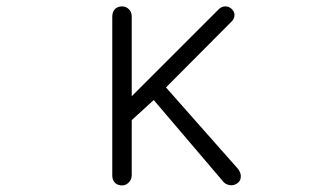

<svg xmlns="http://www.w3.org/2000/svg" viewBox="-20 -559 1040 597"><path d="M329.1 -506.8V-12.7Q329.1 1 337.9 9.8Q346.7 17.6 359.4 17.6Q371.1 17.6 379.9 8.8Q389.6 0 389.6 -14.6V-185.5L458 -248L670.9 2Q679.7 14.6 694.3 16.6Q706.1 18.6 716.8 11.7Q727.5 4.9 728.5 -6.8Q730.5 -20.5 719.7 -34.2L496.1 -287.1L702.1 -494.1Q710 -503.9 709 -514.6Q708 -524.4 699.2 -532.2Q691.4 -539.1 680.7 -539.1Q668 -539.1 658.2 -528.3L389.6 -259.8V-507.8Q389.6 -522.5 379.9 -531.2Q371.1 -539.1 359.4 -539.1Q346.7 -539.1 337.9 -531.2Q329.1 -522.5 329.1 -506.8Z"/></svg>

Font: GulimChe
Style: Regular
Weight: 400
Monospace: yes
Version: Version 2.21